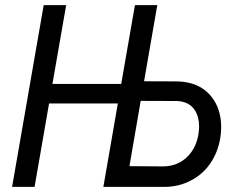

<svg xmlns="http://www.w3.org/2000/svg" viewBox="-20 -731 944 751"><path d="M530.3 -336.4 486.3 -81.1 619.1 -80.1Q675.3 -81.1 712.6 -117.7Q750 -154.3 757.3 -214.4Q758.8 -226.1 758.8 -236.8Q758.8 -273.4 742.2 -299.8Q720.7 -333 673.8 -335.9ZM185.1 -402.8H454.1L507.8 -710.9H595.2L543.5 -413.1L675.8 -412.6Q760.7 -409.7 805.7 -354.5Q844.7 -306.6 845.2 -234.9Q845.2 -224.1 844.2 -212.9Q838.9 -150.4 808.6 -101.1Q778.3 -51.8 727.5 -25.4Q679.7 0 622.1 0Q619.1 0 615.7 0H384.3L440.9 -326.2H171.9L115.2 0H27.3L150.9 -710.9H238.8Z"/></svg>

Font: MAUL Condensed Italic
Style: Condenced Regular Italic
Weight: 400
Italic angle: -12°
Designer: MAUL
Version: Version 1.0; 2020; ttfautohint (v1.8.3)